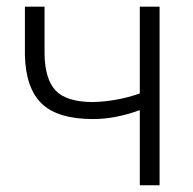

<svg xmlns="http://www.w3.org/2000/svg" viewBox="-20 -548 572 568"><path d="M452.1 0H393.6V-222.2Q321.3 -195.8 255.4 -195.8Q150.4 -195.8 103 -241.9Q55.7 -288.1 53.7 -385.7V-528.3H111.8V-388.7Q112.8 -313 145.3 -279.5Q177.7 -246.1 255.4 -246.1Q326.2 -248 393.6 -271.5V-528.3H452.1Z"/></svg>

Font: Roboto Light
Style: Regular
Weight: 300
Designer: Google
Version: Version 2.134; 2016; ttfautohint (v1.6)